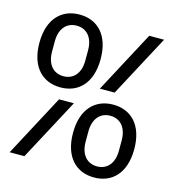

<svg xmlns="http://www.w3.org/2000/svg" viewBox="-108 -800 815 902"><g transform="rotate(15 300.0 -349.0)"><path d="M169 -355.8C256 -355.8 317.8 -415.8 317.8 -533C317.8 -649.9 256 -709.9 169 -709.9C82 -709.9 19.9 -649.9 19.9 -533C19.9 -415.8 82 -355.8 169 -355.8ZM18.1 0H89.8L250 -300.1H177.9ZM88.1 -508.2V-557.9C88.1 -621.1 121.1 -655.9 169 -655.9C217 -655.9 250 -621.1 250 -557.9V-508.2C250 -445 217 -410.2 169 -410.2C121.1 -410.2 88.1 -445 88.1 -508.2ZM282 -165.1C282 -47.9 344.1 12.1 431.1 12.1C518.1 12.1 579.9 -47.9 579.9 -165.1C579.9 -282 518.1 -342 431.1 -342C344.1 -342 282 -282 282 -165.1ZM350.1 -139.9V-190C350.1 -252.8 383.2 -288 431.1 -288C479 -288 512.1 -252.8 512.1 -190V-139.9C512.1 -77.1 479 -41.9 431.1 -41.9C383.2 -41.9 350.1 -77.1 350.1 -139.9ZM350.1 -398.1H421.9L582 -698.2H509.9Z"/></g></svg>

Font: Margiela Mono
Style: Regular
Weight: 400
Designer: Mike Abbink, Paul van der Laan, Pieter van Rosmalen
Foundry: Bold Monday
Version: Version 2.003 2021